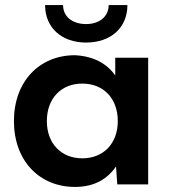

<svg xmlns="http://www.w3.org/2000/svg" viewBox="-20 -728 670 758"><path d="M443 0H565V-500H435V-430C402 -477 350 -506 276 -510C135 -510 35 -406 35 -250C35 -94 135 10 276 10C352 10 404 -21 438 -71ZM305 -103C221 -103 165 -162 165 -250C165 -339 221 -398 305 -398C389 -398 445 -339 445 -250C445 -162 389 -103 305 -103ZM483 -708H409C409 -663 373 -633 320 -633C265 -633 229 -663 229 -708H158C158 -619 223 -560 320 -560C418 -560 483 -619 483 -708Z"/></svg>

Font: Goli SemiBold
Style: Regular
Weight: 600
Designer: jaikishan Patel
Foundry: MagicType
Version: Version 1.000;Glyphs 3.2 (3242)